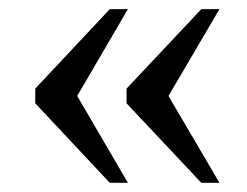

<svg xmlns="http://www.w3.org/2000/svg" viewBox="-20 -436 540 420"><path d="M57.1 -242.2 220.2 -416H259.8L148.9 -226.1L259.8 -36.1H220.2L57.1 -210ZM256.8 -242.2 420.4 -416H460L348.6 -226.1L460 -36.1H420.4L256.8 -210Z"/></svg>

Font: Times New Roman
Style: Regular
Weight: 400
Designer: Steve Matteson
Foundry: Ascender Corporation
Version: Version 2.00.3